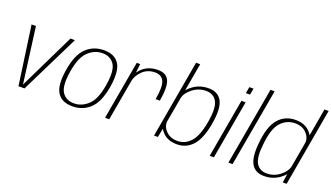

<svg xmlns="http://www.w3.org/2000/svg" viewBox="-70 -1300 3141 1820"><g transform="rotate(20 1500.0 -390.0)"><path d="M157.5 0H218.5L511 -593H466L192 -28.5H192.5L118 -593H74Z M700.5 4.5Q806.5 4.5 879.2 -65.2Q952 -135 978 -297Q1003.5 -458.5 957.8 -528.5Q912 -598.5 806 -598.5Q699.5 -598.5 626.8 -528.8Q554 -459 528.5 -297Q503 -135.5 548.8 -65.5Q594.5 4.5 700.5 4.5ZM705.5 -27Q626 -27 586.2 -86.2Q546.5 -145.5 570.5 -297Q594.5 -447.5 658 -507.2Q721.5 -567 801 -567Q880 -567 920.2 -507.5Q960.5 -448 935.5 -297Q911.5 -146 848 -86.5Q784.5 -27 705.5 -27Z M1421 -330H1463.5Q1488.5 -471.5 1462 -534.5Q1435.5 -597.5 1348.5 -597.5Q1260 -597.5 1201 -547.2Q1142 -497 1130 -427.5L1144.5 -408Q1155.5 -469 1205.8 -517.5Q1256 -566 1331 -566Q1398 -566 1421.2 -513.2Q1444.5 -460.5 1421 -330ZM1031 0H1073L1155.5 -467L1170 -592H1135.5Z M1525 0H1563.5L1583.5 -97.5L1705 -785H1663.5ZM1756.5 4Q1851 4 1914.5 -67.5Q1978 -139 2005 -298Q2032 -456 1993.8 -527.2Q1955.5 -598.5 1860.5 -598.5Q1772 -598.5 1705.2 -550Q1638.5 -501.5 1630 -455L1640.5 -419Q1650 -472.5 1710.8 -519.8Q1771.5 -567 1844.5 -567Q1920.5 -567 1954.5 -507Q1988.5 -447 1962.5 -297.5Q1936.5 -147.5 1880.5 -87.5Q1824.5 -27.5 1749.5 -27.5Q1675 -27.5 1631.2 -74.5Q1587.5 -121.5 1597 -175.5L1574 -139Q1565.5 -93 1616.5 -44.5Q1667.5 4 1756.5 4Z M2086.5 0H2128.5L2233 -593H2191ZM2217 -740.5 2205.5 -676H2247.5L2259 -740.5Z M2275 0H2317L2456 -785H2414Z M2823.5 0H2862.5L3000.5 -785H2958.5L2838 -97.5ZM2633.5 4Q2722.5 4 2788.5 -44.5Q2854.5 -93 2863 -139L2851.5 -175.5Q2842 -121.5 2782.8 -74.5Q2723.5 -27.5 2650 -27.5Q2578.5 -27.5 2544.5 -83.5Q2510.5 -139.5 2526 -275Q2541.5 -438.5 2600.5 -502.8Q2659.5 -567 2745 -567Q2818.5 -567 2861.5 -519.8Q2904.5 -472.5 2894.5 -419L2917.5 -455Q2926 -501.5 2875.8 -550Q2825.5 -598.5 2737 -598.5Q2631.5 -598.5 2565 -522Q2498.5 -445.5 2483 -272Q2468 -129.5 2506 -62.8Q2544 4 2633.5 4Z"/></g></svg>

Font: Anybody UltraCondensed Thin ExtraLight
Style: Italic
Weight: 250
Italic angle: -10°
Version: Version 1.111